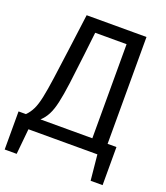

<svg xmlns="http://www.w3.org/2000/svg" viewBox="-154 -811 922 1067"><g transform="rotate(20 307.5 -277.5)"><path d="M0 -74.4H43.6Q64.6 -95.4 77.9 -123.1Q91.3 -150.8 101 -196.7Q110.8 -242.6 121 -316.4Q131.3 -390.3 146.2 -503.1L172.8 -706.2H526.7V-74.4H579V150.8H508.2L493.3 0H471.3H108.2H85.6L70.8 150.8H0ZM436.4 -630.8H250.8L235.4 -496.9Q223.1 -390.3 213.6 -318.5Q204.1 -246.7 193.6 -200.3Q183.1 -153.8 167.9 -124.6Q152.8 -95.4 129.7 -74.4H436.4Z"/></g></svg>

Font: FiraCode Nerd Font
Style: Regular
Weight: 400
Designer: Carrois Corporate, Edenspiekermann AG, Nikita Prokopov
Foundry: Carrois Corporate, Edenspiekermann AG, Nikita Prokopov
Version: Version 6.002;Nerd Fonts 2.1.0